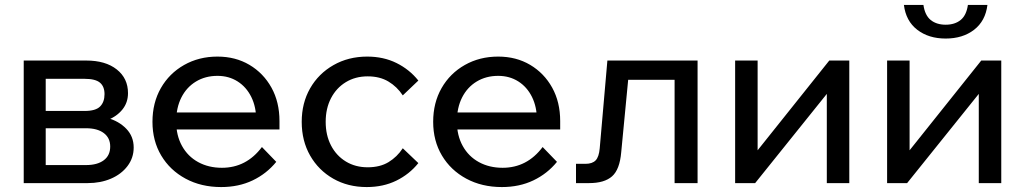

<svg xmlns="http://www.w3.org/2000/svg" viewBox="-20 -741 4149 777"><path d="M76 0V-496H329Q407 -496 452.5 -460Q498 -424 498 -364Q498 -326 475.5 -298Q453 -270 415 -255L414 -264Q461 -251 491 -220Q521 -189 521 -144Q521 -102 496 -69Q471 -36 429 -18Q387 0 335 0ZM165 -22 113 -73H328Q374 -73 400 -92.5Q426 -112 426 -148Q426 -183 400 -202.5Q374 -222 328 -222H124V-292H323Q367 -292 385 -310Q403 -328 403 -360Q403 -391 384.5 -406.5Q366 -422 323 -422H112L165 -475Z M1040 -146 1098 -86Q1059 -38 1002.5 -11Q946 16 875 16Q794 16 731 -18Q668 -52 632.5 -111.5Q597 -171 597 -248Q597 -325 631 -384.5Q665 -444 725 -478Q785 -512 860 -512Q933 -512 989.5 -478.5Q1046 -445 1078.5 -386.5Q1111 -328 1111 -251V-245H1017V-254Q1017 -308 997 -348.5Q977 -389 941.5 -411.5Q906 -434 860 -434Q811 -434 773 -411Q735 -388 714 -346.5Q693 -305 693 -249Q693 -193 716.5 -150.5Q740 -108 782 -85Q824 -62 878 -62Q977 -62 1040 -146ZM1111 -217H666V-286H1095L1111 -251Z M1610 -141 1673 -81Q1637 -36 1584 -10Q1531 16 1464 16Q1388 16 1328.5 -18Q1269 -52 1235 -111.5Q1201 -171 1201 -248Q1201 -324 1235 -383.5Q1269 -443 1329.5 -477.5Q1390 -512 1466 -512Q1532 -512 1584.5 -486Q1637 -460 1673 -415L1610 -355Q1587 -390 1552 -411Q1517 -432 1468 -432Q1418 -432 1379.5 -408.5Q1341 -385 1319.5 -343.5Q1298 -302 1298 -248Q1298 -194 1319.5 -152.5Q1341 -111 1379.5 -87.5Q1418 -64 1468 -64Q1518 -64 1552.5 -85Q1587 -106 1610 -141Z M2176 -146 2234 -86Q2195 -38 2138.5 -11Q2082 16 2011 16Q1930 16 1867 -18Q1804 -52 1768.5 -111.5Q1733 -171 1733 -248Q1733 -325 1767 -384.5Q1801 -444 1861 -478Q1921 -512 1996 -512Q2069 -512 2125.5 -478.5Q2182 -445 2214.5 -386.5Q2247 -328 2247 -251V-245H2153V-254Q2153 -308 2133 -348.5Q2113 -389 2077.5 -411.5Q2042 -434 1996 -434Q1947 -434 1909 -411Q1871 -388 1850 -346.5Q1829 -305 1829 -249Q1829 -193 1852.5 -150.5Q1876 -108 1918 -85Q1960 -62 2014 -62Q2113 -62 2176 -146ZM2247 -217H1802V-286H2231L2247 -251Z M2311 0V-78H2349Q2377 -78 2390.5 -92Q2404 -106 2407 -141L2438 -496H2803V0H2710V-479L2776 -418H2456L2528 -479L2494 -125Q2488 -55 2457 -27.5Q2426 0 2364 0Z M2955 0V-496H3046V-122L3039 -124L3336 -496H3417V0H3326V-374L3334 -371L3036 0Z M3570 0V-496H3661V-122L3654 -124L3951 -496H4032V0H3941V-374L3949 -371L3651 0ZM3807 -585Q3738 -585 3692 -620.5Q3646 -656 3638 -721H3717Q3723 -679 3746.5 -660Q3770 -641 3807 -641Q3844 -641 3867.5 -660Q3891 -679 3897 -721H3976Q3968 -656 3922 -620.5Q3876 -585 3807 -585Z"/></svg>

Font: Wix Madefor Display Medium
Style: Regular
Weight: 500
Designer: Dalton Maag Ltd
Foundry: Dalton Maag Ltd
Version: Version 3.100